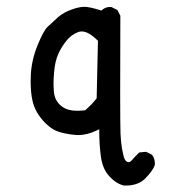

<svg xmlns="http://www.w3.org/2000/svg" viewBox="-20 -436 540 578"><path d="M315.9 -414.6Q314 -415 309.8 -415Q305.7 -415 299.3 -413.1Q293 -411.1 287.1 -405.8L285.2 -404.3Q250 -415.5 233.9 -415.5Q218.8 -415.5 196.8 -407.7Q172.4 -399.4 154.8 -384.3Q128.9 -360.8 123 -355Q110.4 -342.8 92.5 -298.3Q74.7 -253.9 72.8 -210Q72.3 -199.7 72.3 -190.4Q72.3 -158.2 77.6 -133.8Q85.4 -96.7 116.7 -65.4Q134.3 -47.9 151.9 -41Q174.8 -32.7 206.5 -29.8Q210.9 -29.3 215.3 -29.3Q242.2 -29.3 272.5 -43.9L278.8 -46.9V-40Q278.8 -1.5 283.7 35.4Q288.6 72.3 309.1 94.7Q329.1 116.7 353 122.6Q356 122.6 358.9 122.6Q395.5 122.6 417 101.6Q439.9 78.1 445.8 61.5Q446.3 59.1 446.3 56.6Q446.3 41 437.5 29.8L419.9 21L399.4 22.9Q387.7 33.7 377 46.4Q371.6 52.2 367.2 52.2Q362.8 52.2 359.4 48.8Q354.5 43.9 351.8 33Q349.1 22 347.2 11.2Q343.8 -9.3 342.8 -33.7Q341.8 -58.1 341.8 -160.4Q341.8 -262.7 342.3 -388.7L333.5 -405.8ZM212.4 -102.5Q184.1 -102.5 167.5 -114.7Q144 -131.3 142.1 -161.6Q141.1 -173.3 141.1 -180.7Q141.1 -188 141.4 -197Q141.6 -206.1 143.1 -221.2Q146 -252 154.8 -272Q163.1 -291.5 177.7 -310.5Q192.4 -330.6 215.3 -339.4Q220.2 -341.3 226.1 -341.3Q246.6 -341.3 273.4 -314.5L274.9 -313.5L271 -140.1Q256.3 -121.1 236.3 -104Q223.1 -102.5 212.4 -102.5Z"/></svg>

Font: Bakudai
Style: Light
Weight: 300
Version: Version 1.48